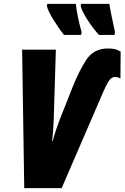

<svg xmlns="http://www.w3.org/2000/svg" viewBox="-20 -970 642 990"><path d="M105 0H298L511 -493Q524 -524 538.5 -548.5Q553 -573 572 -573Q575 -573 584 -572Q593 -571 601 -565L602 -704Q586 -714 570 -717Q554 -720 536 -720Q463 -720 424.5 -661Q386 -602 352 -515L287 -351Q282 -339 270 -303.5Q258 -268 252 -243H249Q252 -274 254 -299.5Q256 -325 257 -353L268 -714H94ZM310 -790H398L401 -804Q391 -838 382.5 -878.5Q374 -919 371 -950H224L222 -940Q225 -918 254.5 -870Q284 -822 310 -790ZM490 -790H570L573 -804Q548 -918 544 -950H398L396 -940Q401 -915 429 -871Q457 -827 490 -790Z"/></svg>

Font: Noto Sans Display Condensed Black
Style: Italic
Weight: 900
Width: 3
Italic angle: -192°
Designer: Monotype Design Team
Foundry: Monotype Imaging Inc.
Version: Version 1.900